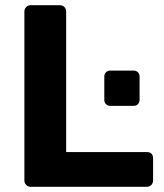

<svg xmlns="http://www.w3.org/2000/svg" viewBox="-20 -720 634 740"><path d="M99 0Q88 0 81 -7Q74 -14 74 -25V-675Q74 -686 81 -693Q88 -700 99 -700H210Q221 -700 228 -693Q235 -686 235 -675V-134H545Q570 -134 570 -109V-25Q570 -14 563 -7Q556 0 545 0ZM405 -312Q395 -312 388.5 -318.5Q382 -325 382 -335V-425Q382 -435 388.5 -441.5Q395 -448 405 -448H495Q505 -448 511.5 -441.5Q518 -435 518 -425V-335Q518 -325 511.5 -318.5Q505 -312 495 -312Z"/></svg>

Font: Fz Rubik SemBd
Style: Regular
Weight: 600
Designer: Hubert and Fischer
Foundry: Hubert and Fischer
Version: Vit hóa bi FontZin.com